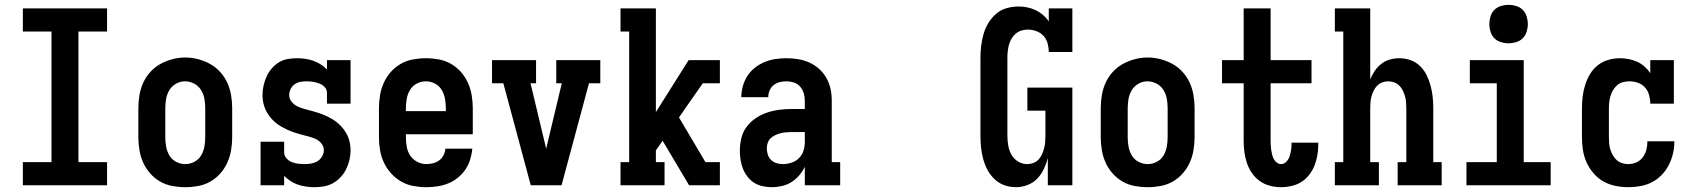

<svg xmlns="http://www.w3.org/2000/svg" viewBox="-20 -770 7040 798"><path d="M75 0V-96H194V-639H75V-735H425V-639H306V-96H425V0Z M750 8Q723 8 696 3Q669 -2 645.5 -15.5Q622 -29 604 -49.5Q586 -70 575 -94.5Q564 -119 559.5 -146Q555 -173 555 -200V-320Q555 -347 559.5 -374Q564 -401 575 -425.5Q586 -450 604.5 -470.5Q623 -491 646.5 -504Q670 -517 696.5 -524Q723 -531 750 -531Q777 -531 803.5 -524Q830 -517 853.5 -504Q877 -491 895.5 -470.5Q914 -450 925 -425.5Q936 -401 940.5 -374Q945 -347 945 -320V-200Q945 -173 940.5 -146Q936 -119 925 -94.5Q914 -70 896 -49.5Q878 -29 854.5 -15.5Q831 -2 804 3Q777 8 750 8ZM750 -88Q770 -88 788 -97.5Q806 -107 816 -124Q826 -141 829.5 -160.5Q833 -180 833 -200V-320Q833 -340 829.5 -359.5Q826 -379 815.5 -396Q805 -413 787 -422.5Q769 -432 749 -432Q729 -432 711.5 -422Q694 -412 684 -395.5Q674 -379 670.5 -359.5Q667 -340 667 -320V-200Q667 -180 670.5 -160.5Q674 -141 684 -124Q694 -107 712 -97.5Q730 -88 750 -88Z M1286 8Q1269 8 1252 5.5Q1235 3 1218.5 -2.5Q1202 -8 1187.5 -17.5Q1173 -27 1161 -39V0H1063V-181H1161V-136Q1161 -122 1171 -111.5Q1181 -101 1193.5 -96Q1206 -91 1220 -89.5Q1234 -88 1247 -88Q1261 -88 1274.5 -90.5Q1288 -93 1299.5 -100Q1311 -107 1318.5 -119.5Q1326 -132 1326 -146Q1326 -161 1315.5 -174Q1305 -187 1291 -193Q1277 -199 1261.5 -203Q1246 -207 1231 -211Q1216 -215 1201.5 -220Q1187 -225 1173 -231.5Q1159 -238 1145.5 -246Q1132 -254 1120.5 -264.5Q1109 -275 1099.5 -287.5Q1090 -300 1083.5 -314.5Q1077 -329 1074 -344Q1071 -359 1071 -375Q1071 -395 1075.5 -414.5Q1080 -434 1088 -452Q1096 -470 1109 -485Q1122 -500 1138.5 -510.5Q1155 -521 1175 -524.5Q1195 -528 1215 -528Q1232 -528 1249 -525.5Q1266 -523 1282 -517.5Q1298 -512 1313 -502.5Q1328 -493 1339 -481V-520H1437V-339H1339V-384Q1339 -398 1329.5 -408Q1320 -418 1307 -423Q1294 -428 1280.5 -430Q1267 -432 1253 -432Q1240 -432 1227.5 -429.5Q1215 -427 1204.5 -419.5Q1194 -412 1188 -400Q1182 -388 1182 -375Q1182 -359 1192.5 -346.5Q1203 -334 1217 -327.5Q1231 -321 1246 -317Q1261 -313 1276 -309Q1291 -305 1306 -300Q1321 -295 1335 -288.5Q1349 -282 1362.5 -274Q1376 -266 1387.5 -255.5Q1399 -245 1408.5 -232.5Q1418 -220 1424.5 -206Q1431 -192 1434 -176.5Q1437 -161 1437 -146Q1437 -125 1432.5 -105.5Q1428 -86 1419 -67.5Q1410 -49 1396 -34Q1382 -19 1364.5 -9Q1347 1 1327 4.5Q1307 8 1286 8Z M1752 8Q1725 8 1698 3Q1671 -2 1647.5 -15.5Q1624 -29 1605.5 -49.5Q1587 -70 1575.5 -94.5Q1564 -119 1559.5 -146Q1555 -173 1555 -200V-320Q1555 -347 1559.5 -374Q1564 -401 1575 -425.5Q1586 -450 1604 -470.5Q1622 -491 1645.5 -504.5Q1669 -518 1696 -523Q1723 -528 1750 -528Q1777 -528 1804 -523Q1831 -518 1854.5 -504.5Q1878 -491 1896 -470.5Q1914 -450 1925 -425.5Q1936 -401 1940.5 -374Q1945 -347 1945 -320V-212H1667V-200Q1667 -180 1670.5 -160Q1674 -140 1685 -123.5Q1696 -107 1714 -97.5Q1732 -88 1752 -88Q1766 -88 1780 -91.5Q1794 -95 1805.5 -103.5Q1817 -112 1823.5 -125Q1830 -138 1831 -152H1943Q1941 -129 1934 -106.5Q1927 -84 1914 -65Q1901 -46 1882.5 -31Q1864 -16 1842.5 -7.5Q1821 1 1798 4.5Q1775 8 1752 8ZM1667 -308H1833V-320Q1833 -340 1829.5 -359.5Q1826 -379 1816 -396Q1806 -413 1788 -422.5Q1770 -432 1750 -432Q1730 -432 1712 -422.5Q1694 -413 1684 -396Q1674 -379 1670.5 -359.5Q1667 -340 1667 -320Z M2186 0 2072 -424H2025V-520H2208V-424H2185L2245 -173Q2246 -168 2247.5 -162.5Q2249 -157 2250 -151Q2251 -157 2252.5 -162.5Q2254 -168 2255 -173L2315 -424H2292V-520H2475V-424H2428L2314 0Z M2559 0V-96H2595V-639H2559V-735H2706V-304L2842 -520H2972V-424H2901L2802 -282L2912 -96H2972V0H2844L2734 -185L2706 -145V-96H2742V0Z M3188 8Q3169 8 3150 4Q3131 0 3115 -10Q3099 -20 3087 -35.5Q3075 -51 3068 -68.5Q3061 -86 3058 -105Q3055 -124 3055 -143Q3055 -169 3061 -195Q3067 -221 3082.5 -242Q3098 -263 3120 -278Q3142 -293 3166.5 -301.5Q3191 -310 3217 -313.5Q3243 -317 3269 -317H3325V-351Q3325 -367 3320.5 -382.5Q3316 -398 3305.5 -410Q3295 -422 3279.5 -427Q3264 -432 3248 -432Q3234 -432 3220 -428.5Q3206 -425 3195 -416Q3184 -407 3178.5 -393.5Q3173 -380 3173 -366H3061Q3061 -389 3067.5 -412Q3074 -435 3086.5 -454.5Q3099 -474 3117.5 -488.5Q3136 -503 3157.5 -512Q3179 -521 3202 -524.5Q3225 -528 3248 -528Q3273 -528 3297.5 -524Q3322 -520 3344 -510Q3366 -500 3384.5 -483.5Q3403 -467 3415 -445.5Q3427 -424 3432 -400Q3437 -376 3437 -351V-96H3472V0H3325V-77Q3316 -58 3302 -41.5Q3288 -25 3270 -13.5Q3252 -2 3230.5 3Q3209 8 3188 8ZM3234 -88Q3252 -88 3270 -94Q3288 -100 3301 -113Q3314 -126 3319.5 -144Q3325 -162 3325 -180V-221H3269Q3257 -221 3245.5 -220Q3234 -219 3223 -216Q3212 -213 3201.5 -208Q3191 -203 3183 -195.5Q3175 -188 3171 -176.5Q3167 -165 3167 -154Q3167 -141 3171 -128Q3175 -115 3184.5 -105.5Q3194 -96 3207 -92Q3220 -88 3234 -88Z M4203 8Q4178 8 4155 0Q4132 -8 4114 -25Q4096 -42 4084.5 -63.5Q4073 -85 4066.5 -108.5Q4060 -132 4057.5 -156.5Q4055 -181 4055 -205V-530Q4055 -555 4058 -580Q4061 -605 4068 -629Q4075 -653 4088 -674.5Q4101 -696 4120 -712.5Q4139 -729 4163.5 -736Q4188 -743 4213 -743Q4231 -743 4249 -739.5Q4267 -736 4284 -728Q4301 -720 4315 -708Q4329 -696 4339 -681V-735H4437V-554H4339Q4339 -572 4334 -590Q4329 -608 4317 -621Q4305 -634 4287.5 -640.5Q4270 -647 4252 -647Q4238 -647 4225 -643Q4212 -639 4201.5 -630Q4191 -621 4184 -609Q4177 -597 4173.5 -584Q4170 -571 4168.5 -557.5Q4167 -544 4167 -530V-205Q4167 -185 4170.5 -165Q4174 -145 4183.5 -127.5Q4193 -110 4211 -99Q4229 -88 4249 -88Q4262 -88 4274.5 -92.5Q4287 -97 4296 -106.5Q4305 -116 4310.5 -128Q4316 -140 4319.5 -153Q4323 -166 4324 -179Q4325 -192 4325 -205V-310H4250V-406H4437V0H4335V-113Q4329 -90 4318.5 -67.5Q4308 -45 4291 -27.5Q4274 -10 4250.5 -1Q4227 8 4203 8Z M4750 8Q4723 8 4696 3Q4669 -2 4645.5 -15.5Q4622 -29 4604 -49.5Q4586 -70 4575 -94.5Q4564 -119 4559.5 -146Q4555 -173 4555 -200V-320Q4555 -347 4559.5 -374Q4564 -401 4575 -425.5Q4586 -450 4604.5 -470.5Q4623 -491 4646.5 -504Q4670 -517 4696.5 -524Q4723 -531 4750 -531Q4777 -531 4803.5 -524Q4830 -517 4853.5 -504Q4877 -491 4895.5 -470.5Q4914 -450 4925 -425.5Q4936 -401 4940.5 -374Q4945 -347 4945 -320V-200Q4945 -173 4940.5 -146Q4936 -119 4925 -94.5Q4914 -70 4896 -49.5Q4878 -29 4854.5 -15.5Q4831 -2 4804 3Q4777 8 4750 8ZM4750 -88Q4770 -88 4788 -97.5Q4806 -107 4816 -124Q4826 -141 4829.5 -160.5Q4833 -180 4833 -200V-320Q4833 -340 4829.5 -359.5Q4826 -379 4815.5 -396Q4805 -413 4787 -422.5Q4769 -432 4749 -432Q4729 -432 4711.5 -422Q4694 -412 4684 -395.5Q4674 -379 4670.5 -359.5Q4667 -340 4667 -320V-200Q4667 -180 4670.5 -160.5Q4674 -141 4684 -124Q4694 -107 4712 -97.5Q4730 -88 4750 -88Z M5304 8Q5281 8 5258 2Q5235 -4 5216 -17.5Q5197 -31 5183.5 -50.5Q5170 -70 5162.5 -92.5Q5155 -115 5152 -138Q5149 -161 5149 -185V-424H5059V-520H5149V-735H5261V-520H5431V-424H5261V-185Q5261 -175 5261.5 -165.5Q5262 -156 5263.5 -146Q5265 -136 5267.5 -126.5Q5270 -117 5274.5 -108.5Q5279 -100 5287 -94Q5295 -88 5304 -88Q5317 -88 5326.5 -98Q5336 -108 5340 -120.5Q5344 -133 5346 -146Q5348 -159 5348 -173Q5348 -174 5348 -175Q5348 -176 5348 -177H5459Q5459 -175 5459 -172.5Q5459 -170 5459 -167Q5459 -145 5455 -123Q5451 -101 5443 -81Q5435 -61 5421 -43Q5407 -25 5388.5 -13.5Q5370 -2 5348 3Q5326 8 5304 8Z M5528 0V-96H5563V-639H5528V-735H5675V-439Q5682 -458 5693.5 -475Q5705 -492 5721 -504.5Q5737 -517 5756.5 -522.5Q5776 -528 5796 -528Q5820 -528 5842.5 -520Q5865 -512 5882 -495.5Q5899 -479 5909.5 -457.5Q5920 -436 5926 -413.5Q5932 -391 5934.5 -367.5Q5937 -344 5937 -320V-96H5972V0H5789V-96H5825V-320Q5825 -333 5824 -345.5Q5823 -358 5819.5 -370Q5816 -382 5810.5 -393.5Q5805 -405 5796 -414Q5787 -423 5775 -427.5Q5763 -432 5750 -432Q5737 -432 5725 -427.5Q5713 -423 5704 -414Q5695 -405 5689.5 -393.5Q5684 -382 5680.5 -370Q5677 -358 5676 -345.5Q5675 -333 5675 -320V-96H5711V0Z M6075 0V-96H6201V-424H6089V-520H6313V-96H6425V0ZM6250 -590Q6234 -590 6218 -595Q6202 -600 6191 -611Q6180 -622 6175 -638Q6170 -654 6170 -670Q6170 -686 6175 -702Q6180 -718 6191 -729Q6202 -740 6218 -745Q6234 -750 6250 -750Q6266 -750 6282 -745Q6298 -740 6309 -729Q6320 -718 6325 -702Q6330 -686 6330 -670Q6330 -654 6325 -638Q6320 -622 6309 -611Q6298 -600 6282 -595Q6266 -590 6250 -590Z M6747 8Q6721 8 6694 2.5Q6667 -3 6644 -16Q6621 -29 6603 -50Q6585 -71 6574 -95.5Q6563 -120 6559 -146.5Q6555 -173 6555 -200V-320Q6555 -345 6558 -369.5Q6561 -394 6568.5 -417.5Q6576 -441 6588.5 -462Q6601 -483 6620.5 -498.5Q6640 -514 6664 -521Q6688 -528 6712 -528Q6731 -528 6749 -524.5Q6767 -521 6784 -513.5Q6801 -506 6815 -493.5Q6829 -481 6839 -466V-520H6937V-339H6839Q6839 -357 6834 -375Q6829 -393 6817 -406.5Q6805 -420 6787.5 -426Q6770 -432 6752 -432Q6738 -432 6725 -428.5Q6712 -425 6702 -416.5Q6692 -408 6685 -396.5Q6678 -385 6674 -372.5Q6670 -360 6668.5 -346.5Q6667 -333 6667 -320V-200Q6667 -187 6668 -174Q6669 -161 6673 -148.5Q6677 -136 6683.5 -124.5Q6690 -113 6699.5 -104.5Q6709 -96 6721.5 -92Q6734 -88 6747 -88Q6765 -88 6781 -95Q6797 -102 6807.5 -116Q6818 -130 6822.5 -147Q6827 -164 6827 -182Q6827 -182 6827 -182Q6827 -182 6827 -183H6939Q6939 -182 6939 -181.5Q6939 -181 6939 -181Q6939 -155 6933 -130.5Q6927 -106 6915.5 -83.5Q6904 -61 6886 -42.5Q6868 -24 6845.5 -12.5Q6823 -1 6798 3.5Q6773 8 6747 8Z"/></svg>

Font: Iosevka Gothic
Style: Bold
Weight: 700
Monospace: yes
Designer: Belleve Invis
Foundry: Belleve Invis
Version: Version 15.5.1; ttfautohint (v1.8.4)